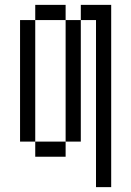

<svg xmlns="http://www.w3.org/2000/svg" viewBox="-20 -645 540 790"><path d="M375 -562.5V125H437.5Q437.5 125 437.5 -625H312.5V-562.5H250Q250 -562.5 250 -62.5H125V0H250V-62.5H312.5Q312.5 -62.5 312.5 -562.5ZM125 -62.5Q125 -62.5 125 -562.5H62.5Q62.5 -562.5 62.5 -62.5ZM125 -562.5H250V-625H125Z"/></svg>

Font: Unifont
Style: Regular
Weight: 500
Version: Version 15.1.04